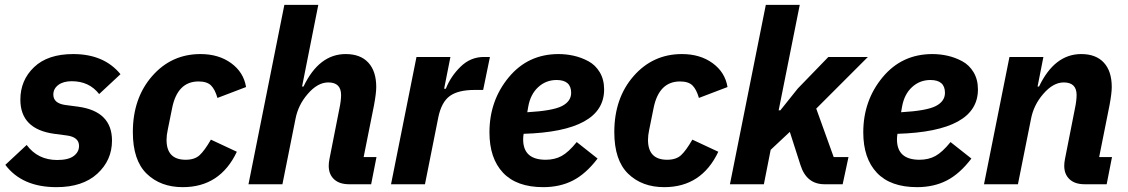

<svg xmlns="http://www.w3.org/2000/svg" viewBox="-20 -760 4653 792"><path d="M213 12Q71 12 2 -80L90 -162Q136 -100 216 -100Q262 -100 284 -116.5Q306 -133 306 -158Q306 -194 257 -201L204 -208Q64 -227 64 -349Q64 -429 120.5 -483Q177 -537 282 -537Q409 -537 477 -454L389 -372Q348 -425 276 -425Q241 -425 220.5 -409.5Q200 -394 200 -370Q200 -334 249 -327L302 -320Q442 -301 442 -180Q442 -99 381.5 -43.5Q321 12 213 12Z M734 12Q642 12 585 -43.5Q528 -99 528 -215Q528 -355 607.5 -446Q687 -537 807 -537Q882 -537 933.5 -499.5Q985 -462 995 -401L877 -356Q867 -391 850.5 -407.5Q834 -424 799 -424Q712 -424 690 -314L672 -225Q667 -202 667 -183Q667 -101 746 -101Q783 -101 803.5 -120Q824 -139 850 -184L957 -134Q888 12 734 12Z M1005 0 1153 -740H1293L1226 -403H1232Q1296 -537 1406 -537Q1467 -537 1499.5 -501.5Q1532 -466 1532 -401Q1532 -376 1523 -327L1480 -112H1533L1511 0H1420Q1380 0 1358 -20.5Q1336 -41 1336 -76Q1336 -89 1339 -104L1380 -312Q1387 -345 1387 -368Q1387 -420 1334 -420Q1290 -420 1249 -372Q1210 -327 1199 -270L1145 0Z M1733 0H1593L1698 -525H1838L1812 -394H1819Q1839 -445 1880 -485Q1921 -525 1976 -525H2001L1973 -389H1938Q1870 -389 1835.5 -364Q1801 -339 1788 -276Z M2221 12Q2111 12 2055 -47.5Q1999 -107 1999 -214Q1999 -345 2078.5 -441Q2158 -537 2284 -537Q2316 -537 2347 -530Q2378 -523 2407 -507.5Q2436 -492 2454 -462Q2472 -432 2472 -391Q2472 -218 2140 -208Q2138 -196 2138 -185Q2138 -101 2231 -101Q2268 -101 2296.5 -116.5Q2325 -132 2359 -174L2445 -106Q2397 -43 2343.5 -15.5Q2290 12 2221 12ZM2276 -430Q2232 -430 2200 -400.5Q2168 -371 2159 -320L2155 -297Q2260 -303 2298 -322.5Q2336 -342 2336 -377Q2336 -430 2276 -430Z M2720 12Q2628 12 2571 -43.5Q2514 -99 2514 -215Q2514 -355 2593.5 -446Q2673 -537 2793 -537Q2868 -537 2919.5 -499.5Q2971 -462 2981 -401L2863 -356Q2853 -391 2836.5 -407.5Q2820 -424 2785 -424Q2698 -424 2676 -314L2658 -225Q2653 -202 2653 -183Q2653 -101 2732 -101Q2769 -101 2789.5 -120Q2810 -139 2836 -184L2943 -134Q2874 12 2720 12Z M2991 0 3139 -740H3279L3192 -305H3199L3271 -395L3397 -525H3560L3347 -312L3419 -112H3480L3456 0H3381Q3307 0 3282 -79L3238 -216L3159 -142L3131 0Z M3763 12Q3653 12 3597 -47.5Q3541 -107 3541 -214Q3541 -345 3620.5 -441Q3700 -537 3826 -537Q3858 -537 3889 -530Q3920 -523 3949 -507.5Q3978 -492 3996 -462Q4014 -432 4014 -391Q4014 -218 3682 -208Q3680 -196 3680 -185Q3680 -101 3773 -101Q3810 -101 3838.5 -116.5Q3867 -132 3901 -174L3987 -106Q3939 -43 3885.5 -15.5Q3832 12 3763 12ZM3818 -430Q3774 -430 3742 -400.5Q3710 -371 3701 -320L3697 -297Q3802 -303 3840 -322.5Q3878 -342 3878 -377Q3878 -430 3818 -430Z M4179 0H4039L4144 -525H4284L4260 -403H4266Q4330 -537 4440 -537Q4501 -537 4533.5 -501.5Q4566 -466 4566 -401Q4566 -376 4557 -327L4514 -112H4567L4545 0H4454Q4414 0 4392 -20.5Q4370 -41 4370 -76Q4370 -89 4373 -104L4414 -312Q4421 -345 4421 -368Q4421 -420 4368 -420Q4324 -420 4283 -372Q4244 -327 4233 -270Z"/></svg>

Font: Aneliza
Style: Bold Italic
Weight: 700
Italic angle: -11.31°
Designer: Mike Abbink, Paul van der Laan, Pieter van Rosmalen
Foundry: Bold Monday
Version: Version 3.0